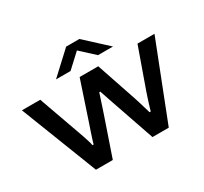

<svg xmlns="http://www.w3.org/2000/svg" viewBox="-146 -934 1218 1144"><g transform="rotate(-30 462.5 -362.0)"><path d="M211 0 6 -527H132L229 -255Q239 -229 246.5 -205.5Q254 -182 259.5 -164.5Q265 -147 266 -137H274Q277 -148 283 -167Q289 -186 296.5 -208.5Q304 -231 312 -254L403 -527H531L623 -255Q628 -241 634.5 -219Q641 -197 647.5 -175.5Q654 -154 659 -137H667Q672 -154 678.5 -175.5Q685 -197 692 -218Q699 -239 704 -254L801 -527H918L712 0H600L509 -264Q501 -286 493 -310Q485 -334 478 -355Q471 -376 466 -390H459Q454 -374 446.5 -352Q439 -330 431.5 -306.5Q424 -283 417 -263L327 0ZM274 -585 424 -724H515L666 -585H563L440 -698H496L374 -585Z"/></g></svg>

Font: Archivo Expanded Medium
Style: Regular
Weight: 500
Width: 7
Designer: Hector Gatti
Foundry: Omnibus-Type
Version: Version 2.001